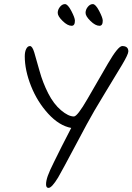

<svg xmlns="http://www.w3.org/2000/svg" viewBox="-20 -925 647 938"><path d="M482 -824Q482 -799 466 -799Q446 -799 422 -822.5Q398 -846 398 -862Q398 -878 409 -891.5Q420 -905 433.5 -905Q447 -905 464.5 -871.5Q482 -838 482 -824ZM346 -824Q346 -799 330 -799Q310 -799 286 -822.5Q262 -846 262 -862Q262 -878 273 -891.5Q284 -905 297.5 -905Q311 -905 328.5 -871.5Q346 -838 346 -824ZM341 -356Q358 -356 407.5 -442Q457 -528 507 -614Q557 -700 577 -700Q607 -700 607 -674Q607 -660 577 -609.5Q547 -559 491 -467.5Q435 -376 404 -318Q373 -260 341.5 -201Q310 -142 295.5 -115Q281 -88 264 -58Q233 -7 217 -7Q205 -7 205 -24.5Q205 -42 213.5 -66Q222 -90 244 -134Q277 -202 328 -300Q269 -311 215.5 -369.5Q162 -428 131.5 -505Q101 -582 101 -650Q101 -672 108 -686Q115 -700 126.5 -700Q138 -700 147.5 -668.5Q157 -637 173 -579Q189 -521 215.5 -469Q242 -417 278 -386.5Q314 -356 341 -356Z"/></svg>

Font: Kalam Light
Style: Regular
Weight: 300
Version: Version 2.001;PS 1.0;hotconv 1.0.79;makeotf.lib2.5.61930; tt